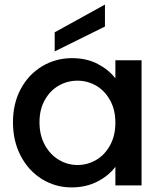

<svg xmlns="http://www.w3.org/2000/svg" viewBox="-20 -816 718 845"><path d="M37.1 -277.8Q37.1 -360.8 71.5 -424.8Q106 -488.8 165.5 -524.4Q225.1 -560.1 296.9 -560.1Q361.8 -560.1 410.4 -534.4Q459 -508.8 487.8 -471.2V-550.8H603V0H487.8V-82Q459 -43 408.9 -17.1Q358.9 8.8 294.9 8.8Q224.1 8.8 165 -27.6Q106 -64 71.5 -129.4Q37.1 -194.8 37.1 -277.8ZM153.8 -277.8Q153.8 -220.7 177.5 -177.7Q201.2 -134.8 239.5 -112.3Q277.8 -89.8 320.8 -89.8Q364.7 -89.8 402.8 -111.8Q440.9 -133.8 464.4 -176.5Q487.8 -219.2 487.8 -275.9Q487.8 -333 464.4 -375Q440.9 -417 403.1 -439Q365.2 -460.9 320.8 -460.9Q276.9 -460.9 239 -439.5Q201.2 -418 177.5 -376.5Q153.8 -335 153.8 -277.8ZM220.7 -589.8V-673.8L441.9 -795.9V-699.2Z"/></svg>

Font: Poppins Medium
Style: Regular
Weight: 500
Designer: Ninad Kale (Devanagari), Jonny Pinhorn (Latin)
Foundry: Indian Type Foundry
Version: 4.004